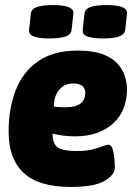

<svg xmlns="http://www.w3.org/2000/svg" viewBox="-20 -731 537 759"><path d="M260 8Q132 8 73 -48Q14 -104 14 -210Q14 -303 42.5 -375.5Q71 -448 131.5 -489.5Q192 -531 286 -531Q350 -531 389 -515.5Q428 -500 448 -475.5Q468 -451 475 -425Q482 -399 482 -379Q482 -292 426 -242Q370 -192 276 -192Q231 -192 188 -203V-199Q188 -163 208 -148.5Q228 -134 283 -134Q322 -134 346.5 -140.5Q371 -147 386 -153Q401 -159 408 -159Q419 -159 424.5 -143.5Q430 -128 432 -106.5Q434 -85 434 -68Q434 -40 393.5 -16Q353 8 260 8ZM239 -307Q317 -307 317 -364Q317 -401 268 -401Q235 -401 214 -376Q193 -351 193 -310Q204 -308 216 -307.5Q228 -307 239 -307ZM387 -579Q347 -579 326 -586.5Q305 -594 307 -613L314 -677Q316 -696 338 -703.5Q360 -711 401 -711Q486 -711 482 -677L475 -613Q473 -596 453 -587.5Q433 -579 387 -579ZM175 -579Q135 -579 114 -586.5Q93 -594 95 -613L102 -677Q104 -696 126.5 -703.5Q149 -711 189 -711Q274 -711 270 -677L263 -613Q261 -594 238.5 -586.5Q216 -579 175 -579Z"/></svg>

Font: Asap Semi Condensed Semi Condensed Black
Style: Italic
Weight: 900
Width: 4
Italic angle: -6°
Designer: Pablo Cosgaya
Foundry: Omnibus-Type
Version: Version 3.001; ttfautohint (v1.8.4.7-5d5b)